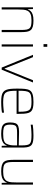

<svg xmlns="http://www.w3.org/2000/svg" viewBox="1150 -1932 791 3130"><g transform="rotate(90 1545.0 -367.5)"><path d="M100 0V-510H128L131 -427H135Q143 -451 161 -471.5Q179 -492 216 -505Q253 -518 317 -518Q378 -518 415 -507Q452 -496 471.5 -473Q491 -450 497.5 -412Q504 -374 504 -320V0H469V-315Q469 -371 463 -404.5Q457 -438 440 -456Q423 -474 391.5 -480Q360 -486 310 -486Q244 -486 208 -469Q172 -452 156.5 -421.5Q141 -391 138 -350.5Q135 -310 135 -264V0Z M700 -682V-743H743V-682ZM704 0V-510H739V0Z M1082 0 874 -510H912L1097 -49H1103L1288 -510H1325L1117 0Z M1641 8Q1584 8 1545.5 1Q1507 -6 1483 -23.5Q1459 -41 1446.5 -71Q1434 -101 1429.5 -146Q1425 -191 1425 -254Q1425 -329 1430 -379.5Q1435 -430 1455 -460.5Q1475 -491 1520 -504.5Q1565 -518 1644 -518Q1699 -518 1734.5 -510Q1770 -502 1790.5 -484.5Q1811 -467 1821 -436.5Q1831 -406 1834 -361.5Q1837 -317 1837 -256V-243H1460Q1460 -177 1466 -134Q1472 -91 1490 -67Q1508 -43 1545.5 -33.5Q1583 -24 1646 -24Q1673 -24 1704 -26Q1735 -28 1764.5 -31Q1794 -34 1817 -38V-5Q1798 -1 1768.5 2Q1739 5 1706 6.5Q1673 8 1641 8ZM1802 -255V-296Q1802 -360 1794.5 -398Q1787 -436 1769 -455Q1751 -474 1719.5 -480Q1688 -486 1641 -486Q1580 -486 1543.5 -478.5Q1507 -471 1489 -449Q1471 -427 1465.5 -385.5Q1460 -344 1460 -275H1822Z M2161 8Q2098 8 2057 -3Q2016 -14 1996.5 -45.5Q1977 -77 1977 -138Q1977 -194 1990 -225.5Q2003 -257 2036 -270Q2069 -283 2128 -283Q2140 -283 2165 -282.5Q2190 -282 2222.5 -281Q2255 -280 2288.5 -279.5Q2322 -279 2351 -278V-324Q2351 -380 2344.5 -412.5Q2338 -445 2319.5 -461Q2301 -477 2266 -481.5Q2231 -486 2175 -486Q2152 -486 2121.5 -484Q2091 -482 2062 -479.5Q2033 -477 2013 -473V-506Q2043 -511 2089 -514.5Q2135 -518 2189 -518Q2238 -518 2272.5 -513Q2307 -508 2329.5 -496Q2352 -484 2364 -462.5Q2376 -441 2381 -408.5Q2386 -376 2386 -330V0H2358L2355 -83H2351Q2337 -42 2305.5 -22.5Q2274 -3 2235.5 2.5Q2197 8 2161 8ZM2160 -24Q2195 -24 2228.5 -27.5Q2262 -31 2288 -43.5Q2314 -56 2327 -84Q2341 -114 2346 -143.5Q2351 -173 2351 -210V-251H2138Q2088 -251 2060.5 -243Q2033 -235 2022.5 -211Q2012 -187 2012 -138Q2012 -92 2024 -67Q2036 -42 2068 -33Q2100 -24 2160 -24Z M2773 8Q2712 8 2675 -3Q2638 -14 2618.5 -37Q2599 -60 2592.5 -98Q2586 -136 2586 -190V-510H2621V-195Q2621 -140 2627 -106Q2633 -72 2650 -54Q2667 -36 2698.5 -30Q2730 -24 2780 -24Q2846 -24 2882 -41Q2918 -58 2933.5 -88.5Q2949 -119 2952 -159.5Q2955 -200 2955 -246V-510H2990V0H2962L2959 -83H2955Q2947 -59 2929 -38.5Q2911 -18 2874 -5Q2837 8 2773 8Z"/></g></svg>

Font: Saira Thin Thin
Style: Regular
Weight: 250
Version: Version 1.101